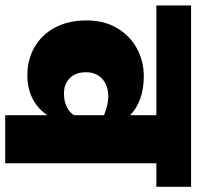

<svg xmlns="http://www.w3.org/2000/svg" viewBox="-48 -708 736 719"><g transform="rotate(90 319.5 -348.0)"><path d="M659 -566H571V0H391V-158Q367 -122 329 -102.5Q291 -83 241 -83Q183 -83 136.5 -109.5Q90 -136 63 -186Q36 -236 36 -305Q36 -371 65 -419.5Q94 -468 141.5 -493.5Q189 -519 245 -519Q337 -519 391 -468V-566H-20V-696H659ZM391 -258V-370Q351 -386 321 -386Q280 -386 255 -363.5Q230 -341 230 -302Q230 -264 252 -242Q274 -220 310 -220Q338 -220 359.5 -230.5Q381 -241 391 -258Z"/></g></svg>

Font: FiraGO Heavy
Style: Regular
Weight: 900
Designer: bBox Type
Foundry: bBox Type GmbH
Version: Version 1.001